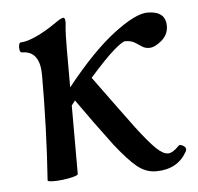

<svg xmlns="http://www.w3.org/2000/svg" viewBox="-40 -472 543 527"><g transform="rotate(-5 231.5 -208.5)"><path d="M71 10Q76 -60 78.5 -134.5Q81 -209 81 -279Q81 -346 32 -346Q27 -346 25.5 -353Q24 -360 25.5 -367Q27 -374 32 -374Q47 -374 73.5 -386Q100 -398 130 -419Q147 -431 153 -431Q158 -431 158 -417Q156 -399 155.5 -380Q155 -361 155 -343V-239Q229 -332 290 -378.5Q351 -425 384 -425Q434 -425 434 -384Q434 -360 415 -344Q396 -328 381 -328Q369 -328 360.5 -334Q352 -340 342 -346Q332 -352 316 -352Q309 -352 285.5 -332Q262 -312 216 -260Q242 -224 270 -186Q298 -148 323 -114Q355 -72 374 -53.5Q393 -35 407 -35Q420 -35 437 -53Q441 -58 451 -51.5Q461 -45 455 -35Q429 11 370 11Q342 11 318 -8.5Q294 -28 258 -74Q234 -106 210 -139Q186 -172 165 -202Q160 -196 155 -189V0Q155 3 142 6.5Q129 10 112.5 12Q96 14 83.5 13.5Q71 13 71 10Z"/></g></svg>

Font: Junicode SmExp
Style: Regular
Weight: 400
Width: 6
Designer: Peter S. Baker
Version: Version 2.205; ttfautohint (v1.8.4)